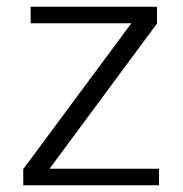

<svg xmlns="http://www.w3.org/2000/svg" viewBox="-20 -550 542 570"><path d="M49 0H452V-49H127L446 -480V-530H71V-481H370L49 -48Z"/></svg>

Font: 18Franklin Light
Style: Regular
Weight: 300
Designer: Pablo Impallari, Rodrigo Fuenzalida (Modified by Dan O. Williams)
Version: Version 0.025;PS 000.025;hotconv 1.0.88;makeotf.lib2.5.64775